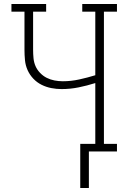

<svg xmlns="http://www.w3.org/2000/svg" viewBox="-20 -755 640 957"><path d="M423 182H380V-38H455V-341Q414 -328 372 -319.5Q330 -311 287 -311Q261 -311 235.5 -316Q210 -321 187 -332.5Q164 -344 146 -363Q128 -382 117.5 -405.5Q107 -429 104.5 -455Q102 -481 102 -507V-697H37V-735H210V-697H145V-507Q145 -486 147 -465Q149 -444 157 -425.5Q165 -407 180 -391.5Q195 -376 213 -367Q231 -358 251.5 -354Q272 -350 293 -350Q334 -350 375 -359Q416 -368 455 -380V-697H390V-735H563V-697H498V-38H563V0H423Z"/></svg>

Font: Iosevka Curly Slab XLtEx
Style: Regular
Weight: 200
Width: 7
Monospace: yes
Designer: Belleve Invis
Foundry: Belleve Invis
Version: Version 11.1.0; ttfautohint (v1.8.3)